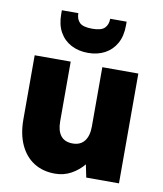

<svg xmlns="http://www.w3.org/2000/svg" viewBox="-82 -787 730 861"><g transform="rotate(10 283.0 -356.5)"><path d="M425 -703Q425 -654 406 -620.5Q387 -587 354 -569.5Q321 -552 278 -552Q235 -552 201.5 -569.5Q168 -587 149 -620.5Q130 -654 130 -703V-720H205Q205 -693 220.5 -677.5Q236 -662 278 -662Q319 -662 334.5 -677.5Q350 -693 350 -720H425ZM517 0H368L356 -58Q332 -29 299 -11Q266 7 226 7Q171 7 130.5 -18.5Q90 -44 67.5 -92.5Q45 -141 45 -209V-500H209V-228Q209 -185 227 -162.5Q245 -140 281 -140Q316 -140 334.5 -163.5Q353 -187 353 -230V-500H517Z"/></g></svg>

Font: Albert Sans Black
Style: Regular
Weight: 900
Designer: Andreas Rasmussen
Foundry: a.Foundry
Version: Version 1.025